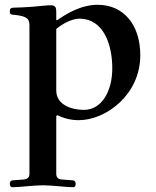

<svg xmlns="http://www.w3.org/2000/svg" viewBox="-20 -490 653 802"><path d="M21 278C21 288 26 292 32 292C45 292 72 290 92 288C115 286 140 284 159 284C178 284 203 286 226 288C246 290 273 292 286 292C292 292 296 288 296 278C296 269 292 263 282 263L240 260C227 259 215 255 215 236V-5L219 -9C244 3 273 12 309 12C422 12 566 -94 566 -259C566 -387 496 -470 388 -470C317 -470 255 -431 218 -405L215 -407V-440C215 -454 214 -468 193 -468C177 -468 150 -465 118 -462C93 -460 52 -458 38 -458C25 -458 21 -454 21 -442C21 -429 27 -429 38 -428C52 -427 73 -424 85 -418C97 -412 103 -404 103 -383V236C103 255 90 259 77 260L35 263C25 263 21 269 21 278ZM215 -112V-369C242 -392 282 -412 311 -412C416 -412 449 -298 449 -205C449 -110 406 -31 330 -31C281 -31 215 -51 215 -112Z"/></svg>

Font: Monomakh Unicode
Style: Regular
Weight: 400
Version: Version 1.2